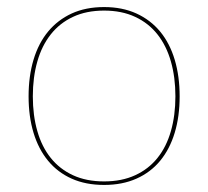

<svg xmlns="http://www.w3.org/2000/svg" viewBox="-20 -518 590 544"><path d="M275 -498Q326.5 -498 366.5 -479.8Q406.5 -461.5 433.8 -428.5Q461 -395.5 475 -348.8Q489 -302 489 -245Q489 -188 475 -141.8Q461 -95.5 433.8 -62.5Q406.5 -29.5 366.5 -11.8Q326.5 6 275 6Q223 6 183.2 -11.8Q143.5 -29.5 116.2 -62.5Q89 -95.5 75 -141.8Q61 -188 61 -245Q61 -302 75 -348.8Q89 -395.5 116.2 -428.5Q143.5 -461.5 183.2 -479.8Q223 -498 275 -498ZM275 -4Q325 -4 363 -21.5Q401 -39 426.2 -70.5Q451.5 -102 464.2 -146.5Q477 -191 477 -245Q477 -299 464.2 -343.8Q451.5 -388.5 426.2 -420.5Q401 -452.5 363 -470.2Q325 -488 275 -488Q224.5 -488 186.8 -470.2Q149 -452.5 123.8 -420.5Q98.5 -388.5 85.8 -343.8Q73 -299 73 -245Q73 -191 85.8 -146.5Q98.5 -102 123.8 -70.5Q149 -39 186.8 -21.5Q224.5 -4 275 -4Z"/></svg>

Font: Lato Hairline
Style: Regular
Weight: 100
Designer: Lukasz Dziedzic
Foundry: tyPoland Lukasz Dziedzic
Version: Version 2.007; 2014-02-27